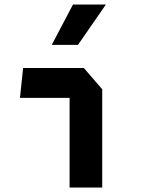

<svg xmlns="http://www.w3.org/2000/svg" viewBox="-20 -838 660 858"><path d="M291 -426.5 319.4 -400.6H69.2L83.3 -534.2H354.6L436.8 -439.2V0H291ZM453.2 -817.7H306.1L211.3 -637.4H328.3Z"/></svg>

Font: Monaspace Krypton Var
Style: Regular
Weight: 400
Designer: Riley Cran and the Lettermatic Team
Version: Version 1.101 (Monaspace Krypton Var)